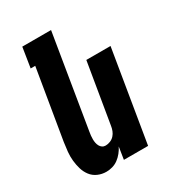

<svg xmlns="http://www.w3.org/2000/svg" viewBox="-180 -838 859 948"><g transform="rotate(-30 250.0 -363.5)"><path d="M147 8Q121 8 98.5 -2Q76 -12 61.5 -31Q47 -50 40 -73.5Q33 -97 30.5 -122Q28 -147 30.5 -173Q33 -199 37 -225L103 -621H77L95 -735H259L172 -206Q170 -195 169 -185Q168 -175 168 -164.5Q168 -154 170 -144Q172 -134 176.5 -125.5Q181 -117 189 -111.5Q197 -106 208 -106Q221 -106 234.5 -111.5Q248 -117 257.5 -127.5Q267 -138 272 -151Q277 -164 279 -178L336 -520H474L388 0H250L261 -70Q253 -54 241 -39Q229 -24 214 -13Q199 -2 181.5 3Q164 8 147 8Z"/></g></svg>

Font: Iosevka Heavy Oblique
Style: Regular
Weight: 900
Italic angle: -9°
Monospace: yes
Designer: Belleve Invis
Foundry: Belleve Invis
Version: Version 32.5.0; ttfautohint (v1.8.4)